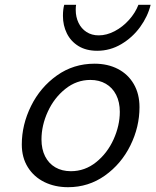

<svg xmlns="http://www.w3.org/2000/svg" viewBox="-20 -759 641 791"><path d="M369.6 -496.6Q423.8 -496.6 465.8 -474.9Q507.8 -453.1 531.2 -412.6Q554.7 -372.1 554.7 -317.4Q554.7 -235.8 517.1 -159.7Q479.5 -83.5 412.1 -35.6Q344.7 12.2 260.3 12.2Q206.1 12.2 162.8 -9Q119.6 -30.3 94.7 -70.1Q69.8 -109.9 69.8 -163.6Q69.8 -245.1 107.9 -322.3Q146 -399.4 214.4 -448Q282.7 -496.6 369.6 -496.6ZM150.9 -184.6Q150.9 -144.5 165.8 -115Q180.7 -85.4 208 -69.6Q235.4 -53.7 272 -53.7Q329.6 -53.7 375.7 -90.6Q421.9 -127.4 447.8 -184.6Q473.6 -241.7 473.6 -298.3Q473.6 -338.4 458.5 -368.2Q443.4 -397.9 416 -413.8Q388.7 -429.7 352.5 -429.7Q295.4 -429.7 249.3 -392.8Q203.1 -356 177 -299.1Q150.9 -242.2 150.9 -184.6ZM380.4 -549.8Q335 -549.8 303.2 -569.3Q271.5 -588.9 255.4 -621.6Q239.3 -654.3 239.3 -693.4Q239.3 -720.2 244.6 -739.3H293.5Q292 -731.9 292 -718.3Q292 -689 303.5 -665Q314.9 -641.1 336.4 -627.2Q357.9 -613.3 386.7 -613.3Q419.4 -613.3 452.4 -630.6Q485.4 -647.9 511.5 -677Q537.6 -706.1 550.3 -739.3H600.6Q588.9 -691.4 557.4 -647.9Q525.9 -604.5 479.7 -577.1Q433.6 -549.8 380.4 -549.8Z"/></svg>

Font: Lesson One Light
Style: Italic
Weight: 300
Italic angle: -14°
Designer: But Ko, Victor Gaultney, Annie Olsen, Julie Remington, Don Collingsworth, Eric Hays, Becca Hirsbrunner
Version: Version 1.100